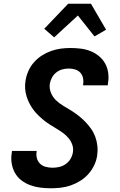

<svg xmlns="http://www.w3.org/2000/svg" viewBox="-20 -1000 640 1028"><path d="M252 8Q223 8 195.5 4.5Q168 1 142 -8.5Q116 -18 94.5 -34.5Q73 -51 60 -74.5Q47 -98 42.5 -126Q38 -154 43 -182L44 -192H176V-188Q173 -169 178 -151.5Q183 -134 195.5 -122.5Q208 -111 225.5 -106.5Q243 -102 262 -102Q279 -102 297 -106Q315 -110 331 -121Q347 -132 357 -148.5Q367 -165 370 -183Q374 -205 367 -225Q360 -245 347 -260.5Q334 -276 317.5 -288Q301 -300 283.5 -310.5Q266 -321 248.5 -332Q231 -343 215.5 -355.5Q200 -368 185.5 -382Q171 -396 159 -412Q147 -428 137.5 -446.5Q128 -465 122 -485Q116 -505 114.5 -526.5Q113 -548 117 -570Q121 -595 132 -620Q143 -645 162 -666.5Q181 -688 204.5 -703Q228 -718 253.5 -727Q279 -736 305 -739.5Q331 -743 357 -743Q385 -743 413 -739.5Q441 -736 465.5 -726Q490 -716 510.5 -699Q531 -682 543.5 -659Q556 -636 559.5 -608.5Q563 -581 558 -553L557 -543H425V-547Q428 -565 424.5 -582Q421 -599 410 -611Q399 -623 382.5 -628Q366 -633 348 -633Q331 -633 314 -628.5Q297 -624 282.5 -613Q268 -602 259 -586Q250 -570 247 -553Q243 -526 253 -502.5Q263 -479 280.5 -462.5Q298 -446 319 -433.5Q340 -421 361 -408Q382 -395 401 -380Q420 -365 437 -347.5Q454 -330 468 -310Q482 -290 490.5 -266.5Q499 -243 501.5 -217.5Q504 -192 500 -166Q496 -139 483.5 -113.5Q471 -88 452 -67Q433 -46 408.5 -31Q384 -16 358 -7Q332 2 305 5Q278 8 252 8ZM270 -800 217 -846 345 -980H467L548 -841L486 -805L397 -917Z"/></svg>

Font: Iosevka Aile Extrabold Oblique
Style: Regular
Weight: 800
Italic angle: -9°
Designer: Belleve Invis
Foundry: Belleve Invis
Version: Version 31.1.0; ttfautohint (v1.8.4)